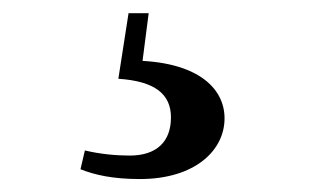

<svg xmlns="http://www.w3.org/2000/svg" viewBox="-20 -24 487 292"><path d="M160 95.8C216 99.5 240 119.3 240 154.6C240 191 218.7 212.6 177.1 212.6C156.2 212.6 132.1 210.3 109.1 204.8L102.4 233.4C123.9 241.9 151 248.3 192.8 248.3C276.2 248.3 321.5 205 321.5 156C321.5 108.2 277.5 68.4 179.2 68.1L195.1 81.7L206.1 -3.9H175.5Z"/></svg>

Font: Source Han Serif TW VF
Style: Regular
Weight: 250
Designer: Ryoko NISHIZUKA 西塚涼子 (kana & ideographs); Frank Grießhammer (Latin, Greek & Cyrillic); Wenlong ZHANG 张文龙 (bopomofo); San
Foundry: Adobe
Version: Version 2.002;hotconv 1.1.0;makeotfexe 2.6.0